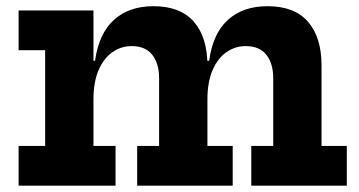

<svg xmlns="http://www.w3.org/2000/svg" viewBox="-20 -584 1128 604"><path d="M770.5 0V-125H839.5V-338Q839.5 -384.5 817.8 -411.8Q796 -439 753 -439Q720 -439 692.5 -420Q665 -401 648.8 -363.5Q632.5 -326 632.5 -271L606.5 -393H638Q649.5 -478.5 697 -521.5Q744.5 -564.5 821.5 -564.5Q906.5 -564.5 949 -515.5Q991.5 -466.5 991.5 -378V-125H1071V0ZM38.5 0V-125H122V-426H38.5V-551H274V-125H343.5V0ZM411.5 0V-125H480.5V-338Q480.5 -384.5 458.8 -411.8Q437 -439 394.5 -439Q361 -439 333.8 -420Q306.5 -401 290.2 -363.5Q274 -326 274 -271L247.5 -393H279Q291 -478.5 338.5 -521.5Q386 -564.5 462.5 -564.5Q547.5 -564.5 590 -515.5Q632.5 -466.5 632.5 -378V-125H712V0Z"/></svg>

Font: Hepta Slab ExtraLight
Style: Bold
Weight: 700
Version: Version 1.102